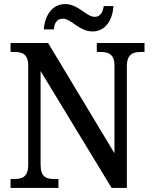

<svg xmlns="http://www.w3.org/2000/svg" viewBox="-20 -926 754 946"><path d="M436 -771C501 -771 535 -830 539 -896H491C487 -869 477 -843 446 -843C406 -843 366 -906 301 -906C235 -906 200 -846 196 -781H245C248 -808 257 -834 290 -834C331 -834 370 -771 436 -771ZM32 0H268V-44H249C209 -44 180 -53 180 -115V-576L530 0H605V-599C605 -659 635 -670 674 -670H692V-714H457V-670H475C513 -670 544 -660 544 -603V-171L217 -714H32V-670H50C88 -670 119 -661 119 -603V-115C119 -53 89 -44 48 -44H32Z"/></svg>

Font: Noto Serif Devanagari SemiCondensed Medium
Style: Regular
Weight: 500
Width: 4
Designer: Universal Thirst, Indian Type Foundry and the Monotype Design Team
Foundry: Monotype Imaging Inc.
Version: Version 2.004